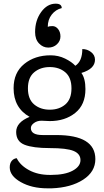

<svg xmlns="http://www.w3.org/2000/svg" viewBox="-20 -802 568 1045"><path d="M251 -143 206 -145Q182 -145 165 -132.5Q148 -120 148 -105Q148 -67 212 -67H286Q499 -67 499 64Q499 133 432.5 176Q366 219 262 223H238Q153 223 93 189Q33 155 33 109Q33 87 43.5 74Q54 61 71 59Q90 98 138 124Q186 150 251 150H258Q333 150 375.5 127Q418 104 418 69.5Q418 35 380.5 19.5Q343 4 251.5 4Q160 4 114 -14Q68 -32 68 -84Q68 -136 141 -166Q54 -215 54 -322Q54 -407 112 -454Q170 -501 255 -501Q298 -501 334.5 -483Q371 -465 390 -444Q428 -469 428 -535Q455 -535 476 -518.5Q497 -502 497 -477Q497 -427 423 -405Q445 -375 445 -317Q445 -232 389.5 -187.5Q334 -143 251 -143ZM335.5 -408.5Q302 -437 251 -437Q200 -437 166 -408.5Q132 -380 132 -321Q132 -262 166 -233.5Q200 -205 251 -205Q302 -205 335.5 -233.5Q369 -262 369 -321Q369 -380 335.5 -408.5ZM171 -627Q171 -691 204 -736.5Q237 -782 283 -782Q316 -782 316 -758Q283 -750 261.5 -722.5Q240 -695 240 -656Q248 -660 265.5 -660Q283 -660 296 -644Q309 -628 309 -603.5Q309 -579 290 -561Q271 -543 242.5 -543Q214 -543 192.5 -565.5Q171 -588 171 -627Z"/></svg>

Font: Merge One
Style: Regular
Weight: 400
Designer: Kosal Sen
Foundry: Philatype
Version: Version 1.001